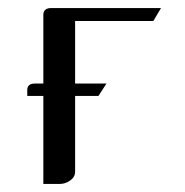

<svg xmlns="http://www.w3.org/2000/svg" viewBox="-20 -458 460 478"><path d="M47.9 -219.2V-233.9Q47.9 -250 66.9 -250H87.9V-420.9Q87.9 -438 107.9 -438H380.9L361.8 -405.8H167V-250H245.1L225.1 -219.2H167V-30.8Q167 -17.1 154.8 -8.8Q143.1 0 127.9 0H87.9V-219.2Z"/></svg>

Font: Hhenum
Style: Regular
Weight: 400
Designer: T. Christopher White
Version: Version 1.0